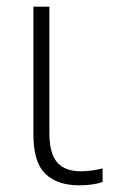

<svg xmlns="http://www.w3.org/2000/svg" viewBox="-20 -551 348 581"><path d="M129.4 -530.8V-148.9Q129.4 -86.9 152.8 -59.8Q176.3 -32.7 224.6 -32.7Q242.2 -32.7 260.3 -35.4Q278.3 -38.1 290.5 -41.5V-0.5Q262.7 9.8 219.2 9.8Q153.8 9.8 117.4 -24.9Q81.1 -59.6 81.1 -144V-530.8Z"/></svg>

Font: Open Sans Light
Style: Regular
Weight: 300
Designer: Monotype Design Team
Foundry: Monotype Imaging Inc.
Version: Version 3.000; ttfautohint (v1.8.4)